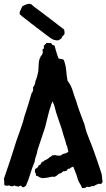

<svg xmlns="http://www.w3.org/2000/svg" viewBox="-30 -979 560 1010"><path d="M256.8 -739.3Q261.7 -721.7 266.6 -704.6Q271.5 -687.5 278.3 -670.9Q293 -668.9 296.4 -668Q299.8 -667 304.7 -665Q315.4 -639.6 317.9 -610.8Q320.3 -582 325.2 -554.7Q343.8 -530.3 352.1 -502.4Q360.4 -474.6 371.1 -446.3Q374 -436.5 375 -434.1Q376 -431.6 376 -429.7Q381.8 -413.1 387.7 -395.5Q393.6 -377.9 400.4 -361.3Q403.3 -352.5 406.7 -344.2Q410.2 -335.9 413.1 -328.1Q416 -318.4 418.5 -308.1Q420.9 -297.9 423.8 -288.1Q430.7 -268.6 438.5 -249Q446.3 -229.5 454.1 -210Q457 -203.1 465.3 -179.7Q473.6 -156.2 482.4 -130.4Q491.2 -104.5 498.5 -82.5Q505.9 -60.5 505.9 -55.7Q505.9 -47.9 507.3 -39.6Q508.8 -31.2 509.8 -22.5Q505.9 -12.7 500 -11.7Q494.1 -10.7 489.3 -12.7Q484.4 -10.7 480 -8.8Q475.6 -6.8 471.7 -4.9Q468.8 -3.9 466.8 -2Q464.8 0 461.9 0Q450.2 0 446.8 2.4Q443.4 4.9 436.5 4.9Q427.7 2 425.3 4.4Q422.9 6.8 420.9 7.8Q417 9.8 412.1 9.8Q407.2 9.8 402.3 10.7Q400.4 6.8 398.9 2.9Q397.5 -1 394.5 -5.9Q383.8 -21.5 379.4 -36.1Q375 -50.8 372.1 -59.6Q367.2 -70.3 363.8 -81.1Q360.4 -91.8 355.5 -102.5Q349.6 -100.6 344.7 -98.1Q339.8 -95.7 336.9 -91.8Q325.2 -91.8 325.2 -88.9Q325.2 -85.9 323.2 -83Q317.4 -81.1 314 -79.1Q310.5 -77.1 302.7 -78.1Q297.9 -73.2 293 -69.8Q288.1 -66.4 280.3 -65.4Q272.5 -57.6 264.2 -52.2Q255.9 -46.9 245.1 -49.8Q231.4 -46.9 217.8 -44.4Q204.1 -42 190.4 -42Q174.8 -46.9 170.9 -50.8Q167 -54.7 159.2 -54.7Q160.2 -68.4 153.3 -73.2Q153.3 -76.2 153.8 -82.5Q154.3 -88.9 156.2 -90.8Q168.9 -96.7 170.9 -103.5Q172.9 -110.4 181.6 -112.3Q183.6 -116.2 186 -119.6Q188.5 -123 190.4 -127Q195.3 -128.9 198.7 -129.9Q202.1 -130.9 204.1 -135.7Q209 -135.7 218.8 -142.1Q228.5 -148.4 231.4 -152.3Q239.3 -155.3 241.2 -157.7Q243.2 -160.2 246.1 -162.1Q255.9 -161.1 258.8 -164.1Q266.6 -160.2 276.4 -160.2Q280.3 -160.2 283.2 -160.6Q286.1 -161.1 290 -161.1Q297.9 -168.9 310.1 -171.4Q322.3 -173.8 330.1 -181.6Q327.1 -189.5 325.2 -200.7Q323.2 -211.9 318.4 -218.8Q316.4 -231.4 312 -243.2Q307.6 -254.9 304.7 -265.6Q293.9 -306.6 279.3 -345.7Q264.6 -384.8 254.9 -425.8Q252.9 -430.7 250.5 -436Q248 -441.4 246.1 -446.3Q241.2 -434.6 241.2 -433.1Q241.2 -431.6 239.3 -429.7Q238.3 -424.8 237.3 -421.4Q236.3 -418 234.4 -413.1Q231.4 -405.3 229 -396Q226.6 -386.7 224.6 -378.9Q219.7 -362.3 215.8 -344.2Q211.9 -326.2 207 -308.6Q197.3 -278.3 187 -248.5Q176.8 -218.8 167 -188.5Q165 -174.8 162.6 -167.5Q160.2 -160.2 157.7 -152.8Q155.3 -145.5 153.8 -138.7Q152.3 -131.8 152.3 -127.9Q138.7 -96.7 129.4 -64.5Q120.1 -32.2 106.4 -2Q102.5 0 99.6 2.9Q96.7 5.9 92.8 5.9Q85 5.9 84.5 2Q84 -2 80.1 -2Q76.2 -2 73.2 -0.5Q70.3 1 67.4 2.9Q62.5 1 56.2 0.5Q49.8 0 46.9 -3.9Q40 1 33.2 1Q25.4 1 17.6 -3.9Q11.7 -2 5.9 -2Q2.9 -2 -1 -2.9Q-4.9 -3.9 -6.8 -5.9Q-7.8 -9.8 -7.8 -13.7Q-7.8 -17.6 -7.8 -22.5Q-7.8 -32.2 -9.8 -37.1Q7.8 -86.9 24.4 -138.2Q41 -189.5 57.6 -242.2Q66.4 -266.6 74.7 -290Q83 -313.5 90.8 -337.9Q94.7 -351.6 97.7 -363.8Q100.6 -376 105.5 -387.7Q113.3 -413.1 121.6 -439Q129.9 -464.8 136.7 -490.2Q140.6 -493.2 141.6 -497.1Q142.6 -501 144.5 -505.9L143.6 -518.6Q150.4 -528.3 152.8 -535.6Q155.3 -543 156.2 -550.8Q161.1 -562.5 165 -576.2Q168.9 -589.8 170.9 -601.6Q172.9 -617.2 173.3 -637.2Q173.8 -657.2 178.7 -670.9Q180.7 -674.8 182.1 -676.3Q183.6 -677.7 183.6 -682.6Q185.5 -684.6 188 -687Q190.4 -689.5 191.4 -692.4Q196.3 -700.2 194.8 -706.1Q193.4 -711.9 193.4 -718.8Q202.1 -723.6 201.2 -727.5Q200.2 -731.4 200.2 -735.4Q200.2 -740.2 206.5 -744.6Q212.9 -749 214.8 -753.9Q220.7 -752.9 226.6 -752.4Q232.4 -752 238.3 -752.9Q245.1 -740.2 254.9 -740.2ZM134.8 -956.1Q146.5 -945.3 156.2 -938.5Q166 -931.6 174.8 -924.8Q209 -899.4 241.2 -874.5Q273.4 -849.6 306.6 -824.2Q308.6 -821.3 309.1 -813Q309.6 -804.7 309.6 -800.8Q303.7 -791 302.2 -791.5Q300.8 -792 299.8 -790Q296.9 -783.2 294.9 -781.2Q293 -779.3 292 -775.4Q288.1 -772.5 284.2 -771Q280.3 -769.5 276.4 -766.6Q254.9 -766.6 245.1 -773.4Q240.2 -775.4 230 -783.2Q219.7 -791 207.5 -799.8Q195.3 -808.6 184.6 -817.4Q173.8 -826.2 168 -830.1Q160.2 -835 153.3 -841.3Q146.5 -847.7 137.7 -852.5Q122.1 -866.2 106 -877.9Q89.8 -889.6 74.2 -903.3Q72.3 -912.1 74.2 -916.5Q76.2 -920.9 78.6 -926.8Q81.1 -932.6 83.5 -937.5Q85.9 -942.4 86.9 -945.3Q110.4 -959 123 -959Q129.9 -959 133.8 -957Z"/></svg>

Font: Caesar Dressing
Style: Regular
Weight: 400
Designer: Dathan Boardman
Foundry: Open Window
Version: Version 1.000